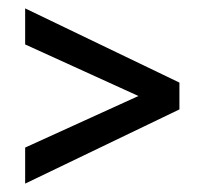

<svg xmlns="http://www.w3.org/2000/svg" viewBox="-20 -526 488 458"><path d="M40 -88V-174L363 -321V-273L40 -420V-506L408 -329V-265Z"/></svg>

Font: Rokkitt SemiBold
Style: Regular
Weight: 600
Designer: Vernon Adams
Foundry: Vernon Adams
Version: Version 3.103